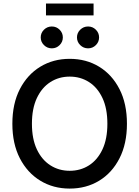

<svg xmlns="http://www.w3.org/2000/svg" viewBox="-20 -1077 803 1107"><path d="M381.8 10.3Q287.1 10.3 212.4 -35.2Q137.7 -80.6 94.5 -164.3Q51.3 -248 51.3 -363.3Q51.3 -479.5 94.5 -563.2Q137.7 -647 212.4 -692.4Q287.1 -737.8 381.8 -737.8Q477.1 -737.8 551.5 -692.4Q626 -647 668.9 -563.2Q711.9 -479.5 711.9 -363.3Q711.9 -248 668.9 -164.1Q626 -80.1 551.5 -34.9Q477.1 10.3 381.8 10.3ZM381.8 -92.3Q443.8 -92.3 492.9 -123.5Q542 -154.8 570.6 -215.3Q599.1 -275.9 599.1 -363.3Q599.1 -451.7 570.6 -512.2Q542 -572.8 492.9 -604Q443.8 -635.3 381.8 -635.3Q319.8 -635.3 270.5 -603.8Q221.2 -572.3 192.6 -511.7Q164.1 -451.2 164.1 -363.3Q164.1 -275.9 192.6 -215.6Q221.2 -155.3 270.5 -123.8Q319.8 -92.3 381.8 -92.3ZM487.8 -798.3Q461.4 -798.3 442.6 -816.9Q423.8 -835.4 423.8 -861.3Q423.8 -887.2 442.6 -905.8Q461.4 -924.3 487.8 -924.3Q514.2 -924.3 532.7 -905.8Q551.3 -887.2 551.3 -861.3Q551.3 -835.4 532.7 -816.9Q514.2 -798.3 487.8 -798.3ZM278.8 -798.3Q252.4 -798.3 233.6 -816.9Q214.8 -835.4 214.8 -861.3Q214.8 -887.2 233.6 -905.8Q252.4 -924.3 278.8 -924.3Q305.2 -924.3 323.7 -905.8Q342.3 -887.2 342.3 -861.3Q342.3 -835.4 323.7 -816.9Q305.2 -798.3 278.8 -798.3ZM519.5 -1056.6V-988.3H245.1V-1056.6Z"/></svg>

Font: V-Inter
Style: Medium-500
Weight: 500
Designer: Rasmus Andersson
Foundry: rsms
Version: Version 4.000;git-4146feb